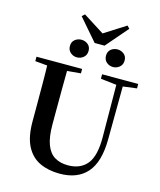

<svg xmlns="http://www.w3.org/2000/svg" viewBox="-158 -1232 1134 1362"><g transform="rotate(15 409.0 -551.0)"><path d="M316.7 -810.1Q289.9 -810.1 269.2 -827.7Q248.5 -845.3 248.5 -875.5Q248.5 -906 269.2 -922.8Q289.9 -939.5 316.7 -939.5Q344 -939.5 364.8 -922.8Q385.6 -906 385.6 -875.5Q385.6 -845.3 364.8 -827.7Q344 -810.1 316.7 -810.1ZM582 -810.1Q554.3 -810.1 533.8 -827.7Q513.4 -845.3 513.4 -875.5Q513.4 -906 533.8 -922.8Q554.3 -939.5 582 -939.5Q608.3 -939.5 629.3 -922.8Q650.2 -906 650.2 -875.5Q650.2 -845.3 629.3 -827.7Q608.3 -810.1 582 -810.1ZM294.1 -1119.6 485.6 -998H412.4L605.9 -1121.1L624.1 -1102.2L485.4 -941.3H412.6L274.2 -1101.4ZM411.6 18.6Q328.6 18.6 265.1 -11.1Q201.7 -40.8 166.3 -108.6Q130.9 -176.3 130.9 -290V-400.9Q130.9 -485.1 130.6 -570.6Q130.2 -656.1 127.5 -740.5H274.9Q273.9 -656.3 273.4 -571.6Q272.9 -486.9 272.9 -400.9V-305Q272.9 -213.4 293.8 -158.2Q314.7 -102.9 355.1 -78.4Q395.4 -53.9 453 -53.9Q545.1 -53.9 593.5 -114Q641.9 -174.1 640.5 -312.5L637.5 -740.5H685.2L682 -304.3Q680.6 -138.8 611.5 -60.1Q542.4 18.6 411.6 18.6ZM39.2 -707.9V-740.5H374.4V-707.9L218.8 -694.2H191.8ZM521.1 -707.9V-740.5H786.3V-707.9L674.7 -693.5H646.5Z"/></g></svg>

Font: Noto Serif KR ExtraLight
Style: Regular
Weight: 200
Designer: Ryoko NISHIZUKA 西塚涼子 (kana & ideographs); Frank Grießhammer (Latin, Greek & Cyrillic); Wenlong ZHANG 张文龙 (bopomofo); San
Foundry: Adobe
Version: Version 2.002-H1;hotconv 1.1.0;makeotfexe 2.6.0